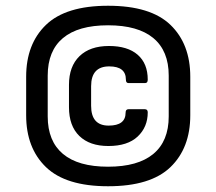

<svg xmlns="http://www.w3.org/2000/svg" viewBox="-20 -636 753 668"><path d="M356 12Q209 12 140 -54.5Q71 -121 71 -235V-369Q71 -483 140 -549.5Q209 -616 356 -616Q504 -616 573 -549.5Q642 -483 642 -369V-235Q642 -121 573 -54.5Q504 12 356 12ZM356 -56Q460 -56 513.5 -100.5Q567 -145 567 -231V-373Q567 -459 513.5 -503.5Q460 -548 356 -548Q252 -548 199 -503.5Q146 -459 146 -373V-231Q146 -145 199 -100.5Q252 -56 356 -56ZM357 -128Q292 -128 256 -163Q220 -198 220 -263V-341Q220 -405 256.5 -440.5Q293 -476 359 -476Q424 -476 459 -445.5Q494 -415 494 -359Q494 -347 485 -347H427Q418 -347 418 -359Q418 -405 360 -405Q297 -405 297 -336V-268Q297 -199 358 -199Q417 -199 417 -244Q417 -256 427 -256H484Q494 -256 494 -245Q494 -194 459 -161Q424 -128 357 -128Z"/></svg>

Font: Sofia Sans Medium
Style: Regular
Weight: 500
Designer: Botio Nikoltchev, Ani Petrova
Foundry: lettersoup
Version: Version 4.101; ttfautohint (v1.8.4.7-5d5b)